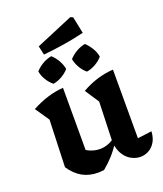

<svg xmlns="http://www.w3.org/2000/svg" viewBox="-159 -979 929 1094"><g transform="rotate(-20 305.5 -432.5)"><path d="M525 -96 611 -107Q609 -69 593.5 -43Q578 -17 554 -4Q530 9 504 9Q476 9 449 -5.5Q422 -20 404 -49Q386 -78 381 -121L389 -368L333 -453Q426 -506 525 -512ZM282 8Q272 9 263 10Q254 11 246 11Q192 11 150.5 -12.5Q109 -36 78 -83L194 -155Q245 -112 303 -112Q347 -112 391 -142L395 -121Q371 -81 342.5 -49.5Q314 -18 282 8ZM78 -83 88 -368 30 -453Q129 -506 222 -512V-97ZM185 -727 173 -781 398 -876 414 -870 435 -768Q373 -753 310.5 -743Q248 -733 185 -727ZM179 -552Q158 -569 142 -595Q126 -621 122 -648Q141 -669 166.5 -684Q192 -699 221 -704Q242 -685 256.5 -659.5Q271 -634 276 -607Q258 -586 231.5 -571Q205 -556 179 -552ZM382 -552Q361 -569 346 -595Q331 -621 326 -648Q345 -669 371 -684Q397 -699 425 -704Q445 -685 460.5 -659.5Q476 -634 480 -607Q462 -586 435.5 -571Q409 -556 382 -552Z"/></g></svg>

Font: Piazzolla Thin ExtraBold
Style: Regular
Weight: 800
Version: Version 2.005